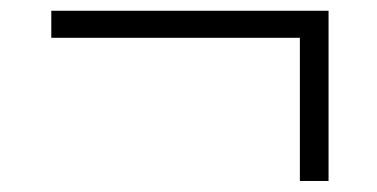

<svg xmlns="http://www.w3.org/2000/svg" viewBox="-20 -424 684 348"><path d="M523.5 -96V-355.5H73V-404.5H575.5V-96Z"/></svg>

Font: Encode Sans SmCnd Lt
Style: Regular
Weight: 300
Width: 4
Designer: Multiple Designers
Foundry: Impallari Type
Version: Version 3.002; ttfautohint (v1.8.3) -l 8 -r 50 -G 200 -x 14 